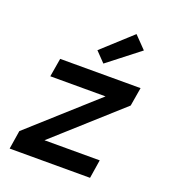

<svg xmlns="http://www.w3.org/2000/svg" viewBox="-140 -878 879 983"><g transform="rotate(20 300.0 -386.5)"><path d="M463 0H25L41 -101L395 -419H94L111 -520H549L532 -419L178 -101H479ZM327 -573 275 -627 435 -773 499 -707Z"/></g></svg>

Font: Iosevka Aile Oblique
Style: Bold
Weight: 700
Italic angle: -9°
Designer: Belleve Invis
Foundry: Belleve Invis
Version: Version 31.1.0; ttfautohint (v1.8.4)